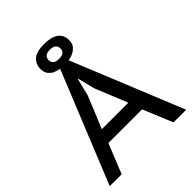

<svg xmlns="http://www.w3.org/2000/svg" viewBox="-236 -986 1117 1117"><g transform="rotate(-45 322.5 -427.5)"><path d="M205 -769Q205 -806 232 -830.5Q259 -855 323 -855Q381 -855 411.5 -833Q442 -811 442 -769Q442 -738 427 -722Q412 -706 398 -700Q381 -691 357 -687L637 0H533L457 -183H180L106 0H8L287 -687Q265 -691 244 -700Q234 -705 219.5 -721Q205 -737 205 -769ZM210 -267H428L347 -466L320 -573H318L291 -464ZM275 -769Q275 -754 286 -743Q297 -732 323 -732Q372 -732 372 -769Q372 -787 360 -797.5Q348 -808 323 -808Q298 -808 286.5 -797.5Q275 -787 275 -769Z"/></g></svg>

Font: PT Sans Caption
Style: Regular
Weight: 400
Designer: A.Korolkova, O.Umpeleva, V.Yefimov
Foundry: ParaType Ltd
Version: Version 2.004W OFL